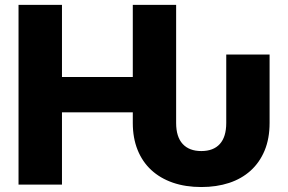

<svg xmlns="http://www.w3.org/2000/svg" viewBox="-20 -747 1166 777"><path d="M55 0V-727.3H230.8V-435.4H517.4V-727.3H692.8V-249.3Q692.8 -193.2 719.3 -164.4Q745.7 -135.7 794.7 -135.7Q843.8 -135.7 869.7 -164.4Q895.6 -193.2 895.6 -249.3V-526.3H1071V-249.3Q1071 -186.1 1050.8 -137.6Q1030.5 -89.1 994.1 -56.3Q957.7 -23.4 907 -6.7Q856.2 9.9 794.7 9.9Q730.8 9.9 679.5 -7.8Q628.2 -25.6 592.2 -58.9Q556.1 -92.3 536.8 -140.4Q517.4 -188.6 517.4 -249.3V-292.3H230.8V0Z"/></svg>

Font: Inter P Extra Bold
Style: Regular
Weight: 800
Designer: Rasmus Andersson
Foundry: rsms
Version: Version 3.018;git-588b23468